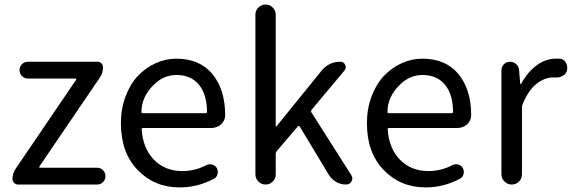

<svg xmlns="http://www.w3.org/2000/svg" viewBox="-20 -816 2533 849"><path d="M59.6 0Q49.8 0 42.5 -7.3Q35.2 -14.6 35.2 -24.4Q35.2 -48.8 48.8 -69.3L316.4 -462.9Q318.4 -464.8 317.4 -466.8Q316.4 -468.8 313.5 -468.8H102.5Q87.9 -468.8 77.1 -479.5Q66.4 -490.2 66.4 -505.9Q66.4 -521.5 77.1 -532.2Q87.9 -543 102.5 -543H411.1Q421.9 -543 428.7 -535.6Q435.5 -528.3 435.5 -518.6Q435.5 -494.1 421.9 -473.6L154.3 -80.1Q152.3 -78.1 153.8 -76.2Q155.3 -74.2 157.2 -74.2H409.2Q424.8 -74.2 435.5 -63.5Q446.3 -52.7 446.3 -37.1Q446.3 -21.5 435.5 -10.7Q424.8 0 409.2 0Z M774.4 12.7Q663.1 12.7 588.9 -64Q514.6 -140.6 514.6 -271.5Q514.6 -335 535.2 -389.6Q555.7 -444.3 589.8 -480.5Q624 -516.6 668.5 -536.6Q712.9 -556.6 759.8 -556.6Q861.3 -556.6 918 -490.2Q975.6 -420.9 975.6 -306.6Q975.6 -283.2 958 -266.6Q939.5 -250 914.1 -250H613.3Q605.5 -250 606.4 -243.2Q612.3 -159.2 661.1 -109.4Q710 -59.6 786.1 -59.6Q842.8 -59.6 892.6 -85.9Q904.3 -91.8 918 -88.4Q931.6 -85 938.5 -73.2Q945.3 -60.5 941.9 -46.4Q938.5 -32.2 925.8 -25.4Q853.5 12.7 774.4 12.7ZM605.5 -320.3Q605.5 -315.4 612.3 -315.4H888.7Q895.5 -315.4 895.5 -322.3Q895.5 -322.3 895.5 -322.3Q894.5 -400.4 858.9 -442.4Q823.2 -484.4 760.7 -484.4Q703.1 -484.4 659.2 -440.4Q605.5 -387.7 605.5 -320.3Z M1109.4 -44.9V-751Q1109.4 -769.5 1122.6 -782.7Q1135.7 -795.9 1154.3 -795.9Q1172.9 -795.9 1186 -782.7Q1199.2 -769.5 1199.2 -751V-256.8Q1199.2 -255.9 1200.2 -255.9Q1201.2 -255.9 1202.1 -256.8L1402.3 -503.9Q1434.6 -543 1485.4 -543Q1500 -543 1506.3 -529.3Q1512.7 -515.6 1502.9 -503.9L1358.4 -331.1Q1353.5 -325.2 1357.4 -318.4L1533.2 -42Q1538.1 -34.2 1538.1 -27.3Q1538.1 -20.5 1534.2 -13.7Q1526.4 0 1509.8 0Q1487.3 0 1467.3 -11.2Q1447.3 -22.5 1434.6 -42L1305.7 -255.9Q1301.8 -261.7 1296.9 -256.8L1204.1 -148.4Q1199.2 -142.6 1199.2 -135.7V-44.9Q1199.2 -26.4 1186 -13.2Q1172.9 0 1154.3 0Q1135.7 0 1122.6 -13.2Q1109.4 -26.4 1109.4 -44.9Z M1862.3 12.7Q1751 12.7 1676.8 -64Q1602.5 -140.6 1602.5 -271.5Q1602.5 -335 1623 -389.6Q1643.6 -444.3 1677.7 -480.5Q1711.9 -516.6 1756.3 -536.6Q1800.8 -556.6 1847.7 -556.6Q1949.2 -556.6 2005.9 -490.2Q2063.5 -420.9 2063.5 -306.6Q2063.5 -283.2 2045.9 -266.6Q2027.3 -250 2002 -250H1701.2Q1693.4 -250 1694.3 -243.2Q1700.2 -159.2 1749 -109.4Q1797.9 -59.6 1874 -59.6Q1930.7 -59.6 1980.5 -85.9Q1992.2 -91.8 2005.9 -88.4Q2019.5 -85 2026.4 -73.2Q2033.2 -60.5 2029.8 -46.4Q2026.4 -32.2 2013.7 -25.4Q1941.4 12.7 1862.3 12.7ZM1693.4 -320.3Q1693.4 -315.4 1700.2 -315.4H1976.6Q1983.4 -315.4 1983.4 -322.3Q1983.4 -322.3 1983.4 -322.3Q1982.4 -400.4 1946.8 -442.4Q1911.1 -484.4 1848.6 -484.4Q1791 -484.4 1747.1 -440.4Q1693.4 -387.7 1693.4 -320.3Z M2197.3 -45.9V-505.9Q2197.3 -521.5 2208.5 -532.2Q2219.7 -543 2235.4 -543Q2251 -543 2262.7 -532.2Q2274.4 -521.5 2275.4 -505.9L2280.3 -445.3Q2280.3 -444.3 2281.7 -444.3Q2283.2 -444.3 2284.2 -445.3Q2313.5 -498 2353 -527.3Q2392.6 -556.6 2437.5 -556.6Q2448.2 -556.6 2456.1 -556.6Q2473.6 -554.7 2482.4 -539.1Q2488.3 -528.3 2488.3 -516.6Q2488.3 -510.7 2487.3 -504.9Q2483.4 -489.3 2469.7 -481.4Q2457 -473.6 2442.4 -473.6Q2440.4 -473.6 2438.5 -473.6Q2432.6 -473.6 2425.8 -473.6Q2388.7 -473.6 2352.5 -445.3Q2316.4 -417 2291 -355.5Q2288.1 -349.6 2288.1 -341.8V-45.9Q2288.1 -26.4 2274.9 -13.2Q2261.7 0 2243.2 0Q2224.6 0 2210.9 -13.2Q2197.3 -26.4 2197.3 -45.9Z"/></svg>

Font: Gen Jyuu Gothic P Regular
Style: Regular
Weight: 400
Designer: [Source Han Sans]
Ryoko NISHIZUKA  (kana & ideographs); Paul D. Hunt (Latin, Greek & Cyrillic); Wenlong ZHANG  (bopomofo
Version: Version 1.002.20150607